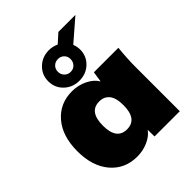

<svg xmlns="http://www.w3.org/2000/svg" viewBox="-226 -959 1109 1109"><g transform="rotate(-45 328.5 -404.0)"><path d="M324.2 -784.2Q352.5 -784.2 382.8 -771L437 -819.8H576.2L444.8 -706.1Q454.1 -682.1 454.1 -659.2Q454.1 -606 416.7 -570.1Q379.4 -534.2 324.2 -534.2Q269 -534.2 231.4 -570.1Q193.8 -606 193.8 -659.2Q193.8 -712.4 231.4 -748.3Q269 -784.2 324.2 -784.2ZM272 -659.2Q272 -636.2 287.1 -621.1Q302.2 -606 324.2 -606Q346.2 -606 361.1 -621.1Q376 -636.2 376 -659.2Q376 -682.1 361.1 -696.5Q346.2 -710.9 324.2 -710.9Q302.2 -710.9 287.1 -696.3Q272 -681.6 272 -659.2ZM250 12.2Q150.4 12.2 88.6 -59.8Q26.9 -131.8 26.9 -254.9Q26.9 -377.9 88.6 -450Q150.4 -522 250 -522Q300.3 -522 344 -500.5Q387.7 -479 407.2 -444.8L417 -509.8H617.2Q608.9 -428.2 608.9 -365.2V0H402.8L401.9 -55.2Q380.4 -24.4 338.9 -6.1Q297.4 12.2 250 12.2ZM403.8 -254.9Q403.8 -314.5 381.3 -341.8Q358.9 -369.1 319.8 -369.1Q235.8 -369.1 235.8 -254.9Q235.8 -141.1 319.8 -141.1Q403.8 -141.1 403.8 -254.9Z"/></g></svg>

Font: Mulish ExtraBlack
Style: Regular
Weight: 1000
Designer: Vernon Adams
Foundry: Vernon Adams
Version: Version 3.603; ttfautohint (v1.8.3)